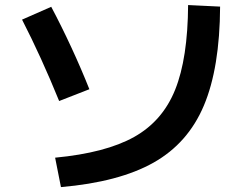

<svg xmlns="http://www.w3.org/2000/svg" viewBox="-20 -740 978 768"><path d="M732.4 -719.8 860.4 -713.6Q859.1 -468.4 795.5 -317.8Q732 -167.1 594 -89.4Q455.9 -11.7 223.8 8.4L200.5 -109.3Q402.3 -128.4 516.2 -192Q630.1 -255.6 680.6 -381.1Q731.1 -506.5 732.4 -719.8ZM68.2 -661.5 184.9 -712.8Q226.4 -634.6 265.4 -550.3Q304.4 -466.1 337.5 -383.1L216.6 -335.9Q145.5 -510.9 68.2 -661.5Z"/></svg>

Font: WEMIX Pretendard Variable
Style: Regular
Weight: 400
Designer: Base glyphs from Inter by Rasmus Andersson; Hangeul glyphs from Noto Sans CJK(Source Han Sans) by Jang Soo-young and Kan
Foundry: Kil Hyung-jin
Version: Version 1.000;Glyphs 3.2 (3208)